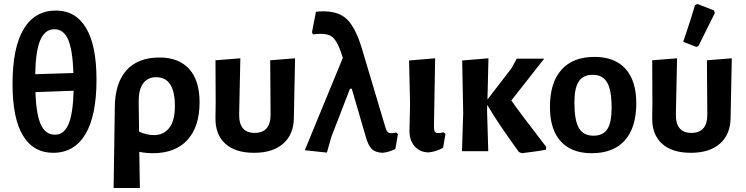

<svg xmlns="http://www.w3.org/2000/svg" viewBox="-20 -760 3747 965"><path d="M247 8Q148 8 95.5 -78.5Q43 -165 43 -338Q43 -521 99 -614Q155 -707 261 -707Q360 -707 412.5 -619.5Q465 -532 465 -360Q465 -178 409 -85Q353 8 247 8ZM157 -387 349 -393Q345 -509 322.5 -561Q300 -613 253 -613Q206 -613 182.5 -558.5Q159 -504 157 -387ZM256 -83Q302 -83 324.5 -136Q347 -189 350 -304L158 -297Q162 -184 185.5 -133.5Q209 -83 256 -83Z M551 185 557 -217Q557 -340 614.5 -405.5Q672 -471 782 -471Q878 -471 930.5 -413.5Q983 -356 983 -246Q983 -123 922 -56.5Q861 10 748 10Q712 10 680 3L683 185ZM677 -252 679 -98Q719 -81 753 -81Q803 -81 831 -117.5Q859 -154 859 -227Q859 -372 765 -372Q723 -372 700 -341.5Q677 -311 677 -252Z M1063 -170 1064 -244 1063 -457 1188 -467 1182 -187Q1180 -92 1260 -92Q1341 -92 1340 -187L1338 -457L1463 -467L1457 -170Q1457 -86 1404.5 -39Q1352 8 1257 8Q1162 8 1111.5 -38.5Q1061 -85 1063 -170Z M1623 7 1512 -5 1703 -469Q1679 -550 1651 -573.5Q1623 -597 1553 -587L1548 -598L1568 -701Q1663 -711 1713 -672.5Q1763 -634 1798 -519L1918 -117Q1924 -97 1934.5 -92.5Q1945 -88 1971 -94L1980 -86L1967 -11Q1935 5 1902 8Q1866 6 1848.5 -11Q1831 -28 1818 -74L1748 -314H1739L1645 -71Z M2136 6Q2092 6 2065 -23.5Q2038 -53 2038 -102L2041 -239L2036 -456L2167 -467L2161 -124Q2161 -106 2165.5 -98.5Q2170 -91 2183 -91Q2193 -91 2209 -95L2219 -87L2207 -17Q2174 1 2136 6Z M2302 0 2308 -192 2303 -456 2435 -467 2430 -260 2551 -417 2577 -465H2715L2550 -255Q2584 -205 2725 -22L2724 -8Q2688 0 2603 10L2588 4Q2477 -149 2429 -233L2428 -205L2434 0Z M2968 -474Q3070 -474 3124 -414Q3178 -354 3178 -241Q3178 -119 3120.5 -54.5Q3063 10 2954 10Q2852 10 2798 -50Q2744 -110 2744 -222Q2744 -344 2801.5 -409Q2859 -474 2968 -474ZM2959 -384Q2911 -384 2889 -351Q2867 -318 2867 -245Q2867 -155 2889.5 -116.5Q2912 -78 2963 -78Q3011 -78 3032.5 -111Q3054 -144 3054 -218Q3054 -307 3031.5 -345.5Q3009 -384 2959 -384Z M3473 -734 3485 -740 3568 -708 3573 -695Q3544 -636 3491 -530L3480 -524L3414 -550Q3455 -671 3473 -734ZM3258 -170 3259 -244 3258 -457 3383 -467 3377 -187Q3375 -92 3455 -92Q3536 -92 3535 -187L3533 -457L3658 -467L3652 -170Q3652 -86 3599.5 -39Q3547 8 3452 8Q3357 8 3306.5 -38.5Q3256 -85 3258 -170Z"/></svg>

Font: Alegreya Sans
Style: Bold
Weight: 700
Designer: Juan Pablo del Peral
Foundry: Huerta Tipografica
Version: Version 2.007